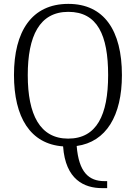

<svg xmlns="http://www.w3.org/2000/svg" viewBox="-20 -745 702 989"><path d="M505 224H532V188H518C438 188 386 143 375 7C527 -14 608 -149 608 -358C608 -588 516 -725 332 -725C143 -725 52 -583 52 -359C52 -141 136 -3 305 9C317 181 415 224 505 224ZM331 -31C186 -31 123 -154 123 -358C123 -559 183 -684 332 -684C482 -684 537 -564 537 -358C537 -152 478 -31 331 -31Z"/></svg>

Font: Noto Serif Khmer SemiCondensed Light
Style: Regular
Weight: 300
Width: 4
Designer: Danh Hong and the Monotype Design Team
Foundry: Monotype Imaging Inc.
Version: Version 2.004